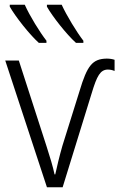

<svg xmlns="http://www.w3.org/2000/svg" viewBox="-20 -786 501 806"><path d="M239 -766H177V-758C200 -717 259 -642 299 -606H330V-615C302 -651 259 -722 239 -766ZM84 -766H21V-758C45 -716 103 -642 143 -606H175V-615C147 -651 105 -719 84 -766ZM428 -540C368 -539 346 -511 314 -404L242 -174C229 -129 219 -86 212 -54H209C202 -87 190 -127 175 -173L59 -532H2L177 0H243L365 -395C387 -468 401 -493 432 -494C442 -494 452 -492 461 -488V-535C452 -538 441 -540 428 -540Z"/></svg>

Font: Noto Sans SemiCondensed Light
Style: Regular
Weight: 300
Width: 4
Designer: Monotype Design Team
Foundry: Monotype Imaging Inc.
Version: Version 2.013